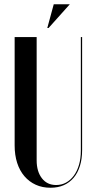

<svg xmlns="http://www.w3.org/2000/svg" viewBox="-20 -873 448 902"><path d="M48.8 -699V-189.8Q48.8 -144.5 60.6 -107.8Q72.5 -71 94.8 -45.1Q117 -19.2 147.9 -5.1Q178.8 9 217.5 9Q252.5 9 279.9 -3.2Q307.2 -15.5 326.2 -38Q345.2 -60.5 355.5 -93.5Q365.8 -126.5 365.8 -168V-699H359.8V-165Q359.8 -128.2 351.1 -98.6Q342.5 -69 326.8 -47.8Q311 -26.5 290 -15.1Q269 -3.8 243.8 -3.8Q201.2 -3.8 176.8 -35.6Q152.2 -67.5 152.2 -119.8V-699ZM208.2 -741.5 308 -853H232.5L202.2 -741.5Z"/></svg>

Font: Moniqa Black
Style: Regular
Weight: 900
Designer: Rajesh Rajput
Foundry: Rajesh Rajput
Version: Version 1.000